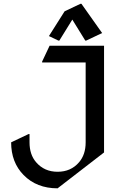

<svg xmlns="http://www.w3.org/2000/svg" viewBox="-20 -980 670 1019"><path d="M285.6 19.5Q174.3 19.5 105 -51.3Q39.1 -118.7 39.1 -224.6L131.8 -268.6H136.7V-224.6Q136.7 -159.2 171.9 -118.7Q215.3 -68.4 285.6 -68.4Q356.4 -68.4 399.4 -118.7Q434.6 -159.2 434.6 -224.6V-648.4H203.6V-653.3L243.2 -737.3H532.2V-170.9ZM412.1 -960 522 -804.7 437.5 -764.6H432.6L363.8 -876L294.9 -764.6H290L239.7 -788.6L322.8 -919.9L407.2 -960Z"/></svg>

Font: Nova Cut
Style: Book
Weight: 400
Version: Version 2.000